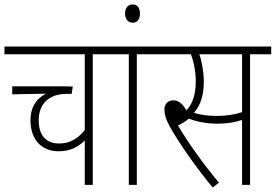

<svg xmlns="http://www.w3.org/2000/svg" viewBox="-20 -831 1239 863"><path d="M491 -587V-622H0V-587H361V-246C330 -208 294 -186 246 -186C197 -186 154 -212 154 -291C154 -369 206 -409 278 -409H302L307 -442C291 -443 261 -443 231 -443H35V-407L186 -410C137 -384 117 -342 117 -291C117 -203 167 -151 244 -151C298 -151 336 -174 361 -200V0H397V-587Z M595 -587H689V-622H478V-587H559V0H595Z M542 -770C542 -743 558 -729 576 -729C596 -729 609 -742 609 -770C609 -796 597 -811 576 -811C557 -811 542 -797 542 -770Z M1104 -587H1199V-622H676V-587H838C851 -555 860 -507 860 -466C860 -408 846 -364 818 -335C800 -366 782 -380 759 -380C735 -380 719 -364 719 -339C719 -317 725 -295 745 -259C780 -197 848 -95 936 12L964 -10C897 -90 828 -185 780 -267C796 -274 814 -285 829 -298C867 -282 917 -275 956 -275C1002 -275 1035 -281 1068 -292V0H1104ZM954 -310C913 -310 880 -315 852 -324C881 -358 896 -401 896 -465C896 -508 887 -557 876 -587H1068V-327C1033 -315 997 -310 954 -310Z"/></svg>

Font: Noto Sans Condensed ExtraLight
Style: Regular
Weight: 200
Width: 3
Designer: Monotype Design Team
Foundry: Monotype Imaging Inc.
Version: Version 2.013